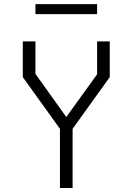

<svg xmlns="http://www.w3.org/2000/svg" viewBox="-20 -936 660 956"><path d="M93.5 -552V-730H156.5V-568L320 -339.5H300L463.5 -566V-730H526.5V-552L341.5 -294.5H278.5ZM278.5 -334.5H341.5V0H278.5ZM156.5 -915.5H463.5V-865.5H156.5Z"/></svg>

Font: Monaspace Krypton Var
Style: Regular
Weight: 400
Designer: Riley Cran and the Lettermatic Team
Version: Version 1.101 (Monaspace Krypton Var)